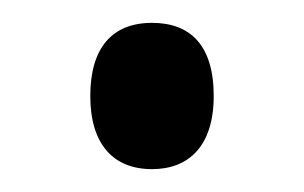

<svg xmlns="http://www.w3.org/2000/svg" viewBox="-20 -436 266 168"><path d="M59 -352C59 -310 79 -288 113 -288C145 -288 167 -308 167 -352C167 -397 146 -416 113 -416C78 -416 59 -394 59 -352Z"/></svg>

Font: Noto Sans Thai Looped ExtraCondensed
Style: Regular
Weight: 400
Width: 2
Designer: Sasikarn Vongin, Ben Mitchell
Foundry: The Fontpad Ltd
Version: Version 1.001